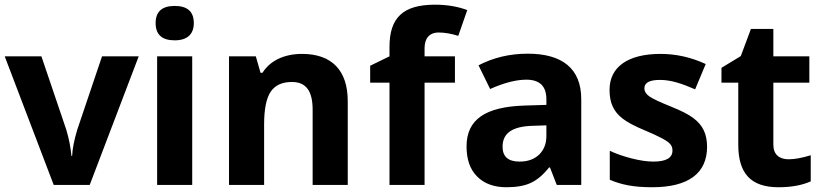

<svg xmlns="http://www.w3.org/2000/svg" viewBox="-20 -785 3494 815"><path d="M360.8 0 568.8 -545.9H413.1L308.1 -234.9C294.9 -191.4 287.6 -154.3 286.1 -123H283.2C280.3 -158.2 272.9 -195.3 261.2 -234.9L155.8 -545.9H0L208 0Z M640.6 -687C640.6 -638.2 667.5 -613.8 721.7 -613.8C775.9 -613.8 802.7 -640.6 802.7 -687C802.7 -735.4 775.9 -759.8 721.7 -759.8C667.5 -759.8 640.6 -735.4 640.6 -687ZM795.9 -545.9H647V0H795.9Z M1456.1 -356C1456.1 -485.4 1389.2 -556.2 1262.2 -556.2C1188 -556.2 1127.4 -528.8 1094.2 -476.1H1085.9L1065.9 -545.9H952.1V0H1101.1V-256.8C1101.1 -321.3 1110.4 -367.7 1128.9 -395.5C1147.5 -423.3 1177.7 -437 1219.2 -437C1280.3 -437 1307.1 -397.5 1307.1 -318.8V0H1456.1Z M1911.1 -545.9H1782.2V-580.1C1782.2 -619.1 1799.8 -647 1842.3 -647C1867.7 -647 1895.5 -642.1 1925.3 -632.8L1963.4 -742.2C1923.3 -757.3 1877.4 -765.1 1826.2 -765.1C1691.4 -765.1 1633.3 -710.4 1633.3 -585.9V-545.9L1551.3 -505.9V-434.1H1633.3V0H1782.2V-434.1H1911.1Z M2447.3 0V-363.8C2447.3 -494.1 2366.7 -557.1 2220.2 -557.1C2143.6 -557.1 2074.2 -540.5 2011.2 -507.8L2060.5 -407.2C2119.6 -433.6 2170.9 -446.8 2214.4 -446.8C2271 -446.8 2299.3 -418.9 2299.3 -363.8V-339.8L2204.6 -336.9C2041 -331.1 1960.4 -278.8 1960.4 -163.1C1960.4 -107.9 1975.6 -64.9 2005.9 -35.2C2035.6 -5.4 2077.1 9.8 2129.4 9.8C2171.9 9.8 2206.5 3.9 2233.4 -8.8C2259.8 -21 2285.6 -42.5 2310.5 -74.2H2314.5L2343.3 0ZM2299.3 -208C2299.3 -175.3 2289.1 -148.9 2268.6 -128.9C2247.6 -108.9 2220.2 -99.1 2185.5 -99.1C2137.2 -99.1 2113.3 -120.1 2113.3 -162.1C2113.3 -220.7 2155.3 -248.5 2241.7 -251L2299.3 -252.9Z M2981.4 -162.1C2981.4 -189 2976.6 -212.4 2967.3 -231.9C2958 -251.5 2943.4 -268.6 2923.3 -283.7C2903.3 -298.8 2872.1 -314.9 2829.6 -332C2781.7 -351.1 2751 -365.7 2736.8 -375.5C2722.7 -385.3 2715.3 -397 2715.3 -410.2C2715.3 -434.1 2737.3 -445.8 2781.2 -445.8C2830.6 -445.8 2876 -429.2 2930.7 -405.8L2975.6 -513.2C2913.6 -542 2849.6 -556.2 2783.7 -556.2C2645.5 -556.2 2567.4 -501 2567.4 -403.8C2567.4 -375.5 2571.8 -351.6 2581.1 -332.5C2589.8 -313 2604 -295.9 2624 -280.8C2643.6 -265.6 2674.3 -249.5 2716.3 -231.9C2745.6 -219.7 2769 -209 2786.6 -199.7C2821.8 -181.2 2834.5 -169.4 2834.5 -146C2834.5 -114.7 2807.6 -99.1 2753.4 -99.1C2727.1 -99.1 2696.8 -103.5 2662.1 -112.3C2627.4 -121.1 2596.2 -131.8 2568.4 -145V-22C2617.2 -1 2668.9 9.8 2748.5 9.8C2903.3 9.8 2981.4 -50.3 2981.4 -162.1Z M3327.6 -108.9C3288.6 -108.9 3262.7 -128.4 3262.7 -170.9V-434.1H3415.5V-545.9H3262.7V-662.1H3167.5L3124.5 -546.9L3042.5 -497.1V-434.1H3113.8V-170.9C3113.8 -50.3 3165.5 9.8 3284.7 9.8C3338.9 9.8 3384.3 1.5 3421.4 -15.1V-126C3384.8 -114.7 3353.5 -108.9 3327.6 -108.9Z"/></svg>

Font: Sahel
Style: Bold
Weight: 700
Foundry: Saber Rastikerdar (saber.rastikerdar@gmail.com)
Version: Version 3.4.0